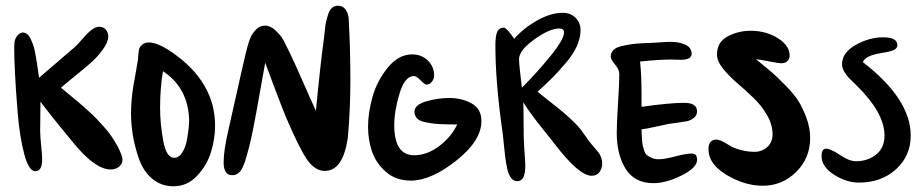

<svg xmlns="http://www.w3.org/2000/svg" viewBox="-20 -679 3237 674"><path d="M360 -551Q360 -531 340.5 -504.5Q321 -478 300 -459.5Q279 -441 242 -411Q205 -381 194 -371Q201 -365 225 -345.5Q249 -326 258 -318Q267 -310 287.5 -292Q308 -274 319 -262Q330 -250 345.5 -233Q361 -216 372 -199.5Q383 -183 393 -165Q410 -131 410 -120Q410 -103 397.5 -93.5Q385 -84 369 -84Q314 -84 238 -177Q169 -260 122 -322Q122 -305 121.5 -271.5Q121 -238 121 -221Q121 -201 124.5 -168Q128 -135 128 -119Q128 -78 104 -78Q81 -78 65 -138.5Q49 -199 42 -284Q35 -369 32.5 -424Q30 -479 30 -503Q30 -521 31 -531Q32 -541 39 -551.5Q46 -562 59 -565Q68 -565 75 -559.5Q82 -554 87.5 -542.5Q93 -531 97 -519.5Q101 -508 104 -490.5Q107 -473 109 -461.5Q111 -450 113.5 -431.5Q116 -413 117 -406Q242 -513 244 -515Q251 -521 268.5 -541.5Q286 -562 300.5 -573.5Q315 -585 328 -585Q343 -585 351.5 -575Q360 -565 360 -551Z M503 -530Q534 -530 586 -494Q735 -390 735 -238Q735 -191 720.5 -144.5Q706 -98 671.5 -61.5Q637 -25 589 -25Q546 -25 514.5 -51.5Q483 -78 468 -121Q453 -164 446.5 -203.5Q440 -243 440 -282Q440 -306 442.5 -332.5Q445 -359 448 -376Q451 -393 456.5 -424Q462 -455 464 -467Q464 -470 465.5 -486.5Q467 -503 469 -509Q471 -515 479.5 -522.5Q488 -530 503 -530ZM552 -429Q542 -369 542 -301Q542 -245 553 -185Q564 -125 591 -125Q608 -125 620 -144Q632 -163 636.5 -189.5Q641 -216 642.5 -231.5Q644 -247 644 -254Q642 -370 552 -429Z M1204 -614Q1210 -506 1210 -399Q1210 -297 1201 -195Q1184 -79 1120 -79Q1079 -79 1047 -136Q1026 -173 1005.5 -218.5Q985 -264 974 -292Q963 -320 940.5 -379.5Q918 -439 911 -459Q904 -423 891.5 -350.5Q879 -278 867.5 -220.5Q856 -163 840 -112Q839 -110 836.5 -103Q834 -96 832.5 -93Q831 -90 828 -84.5Q825 -79 822 -76Q819 -73 815 -70Q811 -67 806 -65.5Q801 -64 795 -64Q765 -64 765 -109Q765 -152 783 -228Q841 -489 848 -513Q854 -534 859.5 -547.5Q865 -561 878.5 -575Q892 -589 910 -589Q930 -589 948.5 -571Q967 -553 975 -538Q983 -523 997 -494Q1014 -459 1044 -390.5Q1074 -322 1089 -290Q1105 -457 1117 -543Q1118 -548 1120 -569.5Q1122 -591 1124.5 -602Q1127 -613 1132 -628.5Q1137 -644 1145.5 -651.5Q1154 -659 1167 -659Q1184 -659 1193.5 -645Q1203 -631 1204 -614Z M1427 -488Q1460 -488 1482 -466.5Q1504 -445 1504 -413Q1504 -402 1496 -392Q1488 -382 1477 -382Q1471 -382 1456.5 -397Q1442 -412 1433 -412Q1401 -412 1382.5 -350.5Q1364 -289 1364 -240Q1364 -134 1434 -134Q1479 -134 1521.5 -166Q1564 -198 1585 -242Q1577 -242 1549.5 -242.5Q1522 -243 1507.5 -244.5Q1493 -246 1473 -250Q1453 -254 1444 -263.5Q1435 -273 1435 -287Q1435 -311 1475.5 -323Q1516 -335 1558 -335Q1601 -335 1635.5 -316Q1670 -297 1670 -254Q1670 -185 1581.5 -115Q1493 -45 1422 -45Q1370 -45 1335 -75.5Q1300 -106 1286 -147Q1272 -188 1272 -234Q1272 -284 1288 -340Q1304 -396 1341.5 -442Q1379 -488 1427 -488Z M2018 -574Q2018 -546 2005 -517Q1992 -488 1964.5 -456Q1937 -424 1919.5 -406.5Q1902 -389 1867 -357Q1878 -348 1902 -329Q1926 -310 1940.5 -298.5Q1955 -287 1974.5 -269.5Q1994 -252 2008 -237Q2018 -226 2034 -203Q2050 -180 2057 -172Q2060 -168 2069 -158Q2078 -148 2082 -142.5Q2086 -137 2090 -127Q2094 -117 2094 -106Q2094 -88 2084.5 -75Q2075 -62 2057 -62Q2013 -62 1929 -171Q1921 -182 1893.5 -216Q1866 -250 1849 -273Q1832 -296 1817 -320Q1818 -298 1818 -245.5Q1818 -193 1820 -165Q1820 -159 1822 -134Q1824 -109 1824 -96Q1824 -43 1796 -43Q1783 -43 1774 -54.5Q1765 -66 1760.5 -87Q1756 -108 1753.5 -127.5Q1751 -147 1748.5 -174.5Q1746 -202 1744 -215Q1719 -390 1719 -520Q1719 -553 1725.5 -567.5Q1732 -582 1750 -582Q1761 -578 1785 -543Q1819 -581 1866 -607.5Q1913 -634 1956 -634Q1983 -634 2000.5 -616.5Q2018 -599 2018 -574ZM1943 -579Q1909 -579 1855.5 -540.5Q1802 -502 1802 -471Q1802 -454 1812 -371Q1865 -424 1912.5 -482.5Q1960 -541 1960 -565Q1960 -579 1943 -579Z M2408 -489Q2407 -469 2369 -469Q2364 -469 2353.5 -469.5Q2343 -470 2338 -470Q2292 -470 2227 -463Q2232 -415 2232 -350V-304Q2330 -318 2382 -318Q2427 -318 2427 -288Q2427 -274 2415.5 -265Q2404 -256 2391.5 -253.5Q2379 -251 2356.5 -248Q2334 -245 2327 -244Q2320 -243 2285.5 -235Q2251 -227 2232 -225Q2232 -220 2233 -201Q2234 -182 2235 -175Q2236 -168 2240 -154.5Q2244 -141 2250 -135.5Q2256 -130 2267 -125Q2278 -120 2293 -120Q2313 -120 2350.5 -130Q2388 -140 2409 -140Q2427 -140 2427 -118Q2427 -90 2372.5 -63Q2318 -36 2274 -36Q2208 -36 2176.5 -86Q2145 -136 2145 -213Q2145 -245 2149.5 -315.5Q2154 -386 2154 -419Q2154 -435 2139 -452.5Q2124 -470 2124 -480Q2124 -494 2133.5 -503.5Q2143 -513 2163.5 -517.5Q2184 -522 2198 -524Q2212 -526 2240.5 -527.5Q2269 -529 2276 -529L2324 -532H2337Q2364 -532 2386 -522Q2408 -512 2408 -489Z M2715 -542Q2752 -517 2752 -484Q2752 -472 2744 -464.5Q2736 -457 2724 -457Q2712 -457 2680 -463.5Q2648 -470 2634 -471Q2671 -441 2688 -426.5Q2705 -412 2736.5 -380Q2768 -348 2783 -324Q2798 -300 2811 -265Q2824 -230 2824 -195Q2824 -124 2775 -75.5Q2726 -27 2658 -27Q2594 -27 2530.5 -65Q2467 -103 2467 -155Q2467 -189 2495 -189Q2507 -189 2529 -175.5Q2551 -162 2559 -159Q2595 -146 2628 -146Q2655 -146 2673.5 -163Q2692 -180 2692 -207Q2692 -242 2672 -276Q2652 -310 2623.5 -337Q2595 -364 2566 -389Q2537 -414 2517 -439.5Q2497 -465 2497 -488Q2497 -531 2534 -551Q2571 -571 2616 -571Q2672 -571 2715 -542Z M3080 -548Q3130 -548 3130 -521Q3130 -514 3125.5 -509Q3121 -504 3111.5 -501Q3102 -498 3094.5 -496.5Q3087 -495 3075 -493Q3063 -491 3059 -490Q3017 -481 3009 -461Q3177 -331 3177 -203Q3177 -132 3125.5 -85Q3074 -38 2995 -38Q2951 -38 2907.5 -66Q2864 -94 2864 -131Q2864 -157 2880 -157Q2896 -157 2928.5 -135Q2961 -113 2985 -113Q3026 -113 3055.5 -136.5Q3085 -160 3085 -203Q3085 -283 2986 -380Q2984 -382 2973.5 -392Q2963 -402 2959 -406.5Q2955 -411 2948.5 -420Q2942 -429 2939 -437Q2936 -445 2936 -454Q2936 -494 2983.5 -521Q3031 -548 3080 -548Z"/></svg>

Font: Because We Mentor
Style: Regular
Weight: 400
Designer: Liz Wetzel, Aaron Williamson, Russ McMullin
Foundry: Red Hat
Version: Version 1.000